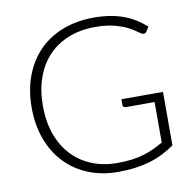

<svg xmlns="http://www.w3.org/2000/svg" viewBox="-80 -799 909 889"><g transform="rotate(-10 374.0 -354.0)"><path d="M409 -33.5Q445.5 -33.5 475.5 -37.2Q505.5 -41 531.2 -48.5Q557 -56 580.2 -66.8Q603.5 -77.5 627 -91V-281.5H491Q485.5 -281.5 481.8 -285Q478 -288.5 478 -293V-321H673.5V-69.5Q647 -51 618.5 -36.5Q590 -22 557.5 -12.2Q525 -2.5 487.5 2.8Q450 8 405.5 8Q329 8 265.8 -17.8Q202.5 -43.5 157.2 -90.8Q112 -138 87 -205Q62 -272 62 -354Q62 -436 87 -502.8Q112 -569.5 158 -616.8Q204 -664 269.8 -689.8Q335.5 -715.5 417 -715.5Q457.5 -715.5 491.8 -710Q526 -704.5 555.5 -693.8Q585 -683 610.5 -667.2Q636 -651.5 659.5 -631L646 -609Q641.5 -601.5 633.5 -601.5Q629 -601.5 625 -603.5Q617.5 -606.5 603.2 -617.5Q589 -628.5 564.8 -640.5Q540.5 -652.5 504 -662Q467.5 -671.5 415.5 -671.5Q346.5 -671.5 291 -649.5Q235.5 -627.5 196.2 -586.5Q157 -545.5 135.8 -486.5Q114.5 -427.5 114.5 -354Q114.5 -279 136 -219.5Q157.5 -160 196.2 -118.8Q235 -77.5 289.2 -55.5Q343.5 -33.5 409 -33.5Z"/></g></svg>

Font: o
Style: Regular
Weight: 300
Designer: Lukasz Dziedzic
Foundry: Lukasz Dziedzic
Version: Version 1.104; Western+Polish opensource; ttfautohint (v1.8.